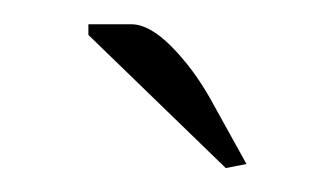

<svg xmlns="http://www.w3.org/2000/svg" viewBox="-20 -690 273 159"><path d="M53.2 -661.1V-669.9H88.9Q103.5 -669.9 121.6 -651.9Q139.6 -633.8 153.8 -608.9L184.1 -554.2L167 -550.8Z"/></svg>

Font: Resagokr
Style: Light
Weight: 300
Designer: gluk
Foundry: gluk
Version: Version 0.95